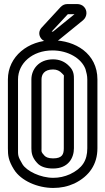

<svg xmlns="http://www.w3.org/2000/svg" viewBox="-20 -897 519 948"><path d="M69 -505C69 -584 139 -648 239 -648C316 -648 382 -609 402 -556C407 -539 411 -523 411 -505V-165C411 -104 386 -66 326 -37C299 -25 272 -19 243 -19C180 -19 112 -52 91 -86C67 -126 69 -130 69 -165ZM239 -698C119 -698 19 -618 19 -505V-165C19 -130 21 -105 49 -60C84 -4 166 31 243 31C280 31 314 24 347 9C421 -27 461 -86 461 -165V-505C461 -633 351 -698 239 -698ZM323 -569C301 -593 273 -604 242 -604C170 -604 135 -553 135 -505V-165C135 -144 138 -120 162 -94C180 -72 211 -65 242 -65C318 -65 345 -118 345 -165V-505C345 -524 345 -547 323 -569ZM295 -505V-165C295 -136 288 -115 242 -115C217 -115 206 -122 200 -128C182 -148 185 -146 185 -165V-505C185 -529 198 -554 242 -554C261 -554 275 -547 286 -535C299 -520 295 -533 295 -505ZM235 -741 314 -826 316 -827H348L243 -742C242 -742 241 -741 241 -741ZM215 -691H243C255 -691 262 -693 272 -701L390 -797C411 -815 412 -845 395 -863C387 -872 374 -877 361 -877H314C300 -877 290 -873 279 -862L185 -760C159 -731 183 -691 215 -691Z"/></svg>

Font: DIN Rundschrift
Style: BreitKont
Weight: 400
Width: 7
Version: Version 1.027